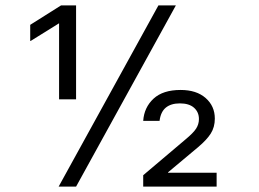

<svg xmlns="http://www.w3.org/2000/svg" viewBox="-20 -695 963 715"><path d="M200 -325V-608.3L94.2 -542.5H92.5V-602.5L207.5 -675H263.3V-325ZM513.3 0V-42.5L670.8 -175.8Q700 -200 710.4 -216.2Q720.8 -232.5 720.8 -251.7Q720.8 -277.5 702.5 -293.8Q684.2 -310 650 -310Q616.7 -310 597.5 -294.2Q578.3 -278.3 574.2 -245H513.3Q516.7 -295 551.7 -327.5Q586.7 -360 652.5 -360Q711.7 -360 745.8 -330Q780 -300 780 -253.3Q780 -221.7 765 -197.9Q750 -174.2 718.3 -147.5L605.8 -53.3V-51.7H786.7V0ZM198.3 0 570 -675H635L263.3 0Z"/></svg>

Font: Funnel Display Light
Style: Regular
Weight: 300
Designer: NORD ID, Kristian Moeller
Foundry: Dicotype
Version: Version 1.000